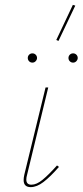

<svg xmlns="http://www.w3.org/2000/svg" viewBox="-20 -765 339 788"><path d="M77 -26Q77 -36 80 -49L167 -406H178L91 -47Q88 -37 88 -28Q88 -7 109 -7Q130 -7 154.5 -27Q179 -47 214 -86L222 -80Q186 -39 158.5 -18Q131 3 106 3Q77 3 77 -26ZM211 -601 279 -745 289 -742 220 -597ZM94 -527Q94 -535 99.5 -540.5Q105 -546 113 -546Q121 -546 126.5 -540.5Q132 -535 132 -527Q132 -520 126.5 -514Q121 -508 113 -508Q105 -508 99.5 -513.5Q94 -519 94 -527ZM261 -527Q261 -535 266.5 -540.5Q272 -546 280 -546Q288 -546 293.5 -540.5Q299 -535 299 -527Q299 -520 293.5 -514Q288 -508 280 -508Q272 -508 266.5 -513.5Q261 -519 261 -527Z"/></svg>

Font: Ysabeau Hairline
Style: Italic
Weight: 100
Italic angle: -12°
Designer: Christian Thalmann (Catharsis Fonts)
Version: Version 0.003